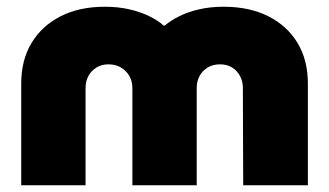

<svg xmlns="http://www.w3.org/2000/svg" viewBox="-20 -550 976 570"><path d="M43 0V-302Q43 -372 74 -423Q105 -474 160.5 -502Q216 -530 291 -530Q330 -530 363 -522.5Q396 -515 422 -502.5Q448 -490 466 -474H469Q488 -490 513.5 -502.5Q539 -515 572 -522.5Q605 -530 644 -530Q720 -530 776 -502Q832 -474 863 -423Q894 -372 894 -302V0H702L701 -289Q701 -308 693 -323.5Q685 -339 670 -349Q655 -359 633 -359Q611 -359 595.5 -349Q580 -339 572 -323.5Q564 -308 564 -289V0H373V-289Q373 -308 364.5 -323.5Q356 -339 340 -349Q324 -359 302 -359Q281 -359 265.5 -349Q250 -339 242 -323.5Q234 -308 234 -289V0Z"/></svg>

Font: MuseoModerno Thin Black
Style: Regular
Weight: 900
Version: Version 1.002